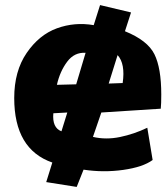

<svg xmlns="http://www.w3.org/2000/svg" viewBox="-20 -648 655 756"><path d="M36 -262Q36 -368 85 -439.5Q134 -511 204 -536.5Q274 -562 349 -549L374 -628L496 -599L472 -525Q561 -489 588 -434.5Q615 -380 615 -276Q615 -238 613 -220L379 -205L346 -109Q397 -97 452.5 -108.5Q508 -120 560 -145L581 -18Q543 10 465 21Q387 32 309 20L282 88L162 69L186 -8Q36 -60 36 -262ZM204 -314 280 -316 317 -440Q273 -443 244.5 -405Q216 -367 204 -314ZM245 -205 190 -202Q185 -145 222 -131ZM408 -319 463 -321Q474 -397 443 -431Z"/></svg>

Font: Repo
Style: ExtraBold
Weight: 800
Designer: Stefan Peev
Foundry: Context Ltd
Version: Version 001.000